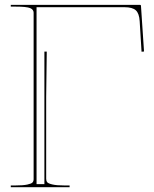

<svg xmlns="http://www.w3.org/2000/svg" viewBox="-20 -780 642 800"><path d="M24.9 0V-7.3H44.9Q76.7 -7.3 93.8 -11Q110.8 -14.6 115.5 -19.8Q120.1 -24.9 120.1 -33.7V-727.1Q120.1 -740.2 105.5 -746.3Q90.8 -752.4 44.9 -752.4H24.9V-759.8H562.5Q567.4 -759.8 567.4 -755.4L580.1 -565.4L569.8 -564.5L562 -691.4Q560.1 -724.1 545.9 -737.1Q531.7 -750 498.5 -750H132.3V-12.7H165V-564.9H174.8Q172.4 -415.5 172.4 -375.5V-35.2Q172.4 -26.4 176.5 -21Q180.7 -15.6 198 -11.5Q215.3 -7.3 247.6 -7.3H270V0Z"/></svg>

Font: ZnikomitNo25
Style: Regular
Weight: 100
Designer: gluk
Foundry: gluk
Version: Version 0.56